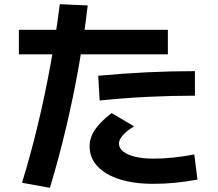

<svg xmlns="http://www.w3.org/2000/svg" viewBox="-20 -829 1040 915"><path d="M85 42Q126 -92 159.5 -231Q193 -370 219.5 -514.5Q246 -659 265 -809L398 -803Q381 -658 355 -511Q329 -364 294.5 -219Q260 -74 218 66ZM710 47Q617 47 549 25Q481 3 444 -37Q407 -77 407 -132Q407 -173 432.5 -211Q458 -249 512 -290L619 -227Q583 -205 565 -184Q547 -163 547 -145Q547 -123 567 -107Q587 -91 624 -82Q661 -73 710 -73Q757 -73 805 -78Q853 -83 906 -93L921 27Q865 37 815 42Q765 47 710 47ZM70 -570V-687H780V-570ZM448 -468Q566 -479 680.5 -484.5Q795 -490 909 -490V-373Q797 -373 684 -367.5Q571 -362 455 -350Z"/></svg>

Font: M PLUS 1 Code
Style: Regular
Weight: 400
Designer: Coji Morishita
Foundry: UNDERFOREST DESIGN
Version: Version 1.005